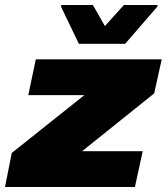

<svg xmlns="http://www.w3.org/2000/svg" viewBox="-32 -747 666 767"><path d="M-12 0 15 -136 305 -367H81L111 -510H614L584 -374L296 -143H538L507 0ZM283 -572 212 -720 213 -727H339L387 -643L463 -727H598L596 -720L468 -572Z"/></svg>

Font: Saira Expanded ExtraBold
Style: Italic
Weight: 800
Width: 7
Italic angle: -12°
Designer: Hector Gatti with collaboration of the Omnibus-Type team
Foundry: Omnibus-Type
Version: Version 1.101